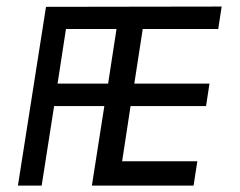

<svg xmlns="http://www.w3.org/2000/svg" viewBox="-20 -581 750 601"><path d="M267.6 0 306.6 -249H149.4L110.4 0H36.1L124 -559.6Q305.7 -559.6 673.8 -560.5L663.1 -490.2H426.8L400.4 -319.3H635.7L625 -249H388.7L362.3 -76.2H597.7L585.9 0ZM318.4 -319.3 344.7 -490.2H186.5L160.2 -319.3Z"/></svg>

Font: Geo
Style: Oblique
Weight: 500
Italic angle: -11°
Version: Version 001.2